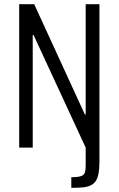

<svg xmlns="http://www.w3.org/2000/svg" viewBox="-20 -708 569 921"><path d="M322 193V142Q355 142 369.5 136.5Q384 131 387.5 118.5Q391 106 391 86V0L141 -540H137V0H72V-688H144L387 -159H391V-688H457V66Q457 101 452.5 124.5Q448 148 438.5 161.5Q429 175 413.5 182Q398 189 375.5 191Q353 193 322 193Z"/></svg>

Font: Saira Condensed
Style: Regular
Weight: 400
Width: 3
Designer: Hector Gatti with collaboration of the Omnibus-Type team
Foundry: Omnibus-Type
Version: Version 1.101